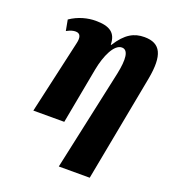

<svg xmlns="http://www.w3.org/2000/svg" viewBox="-140 -656 884 986"><g transform="rotate(20 302.0 -162.5)"><path d="M294 225H463L573 -357C598 -492 570 -550 481 -550C425 -550 380 -527 334 -454H331C330 -519 293 -543 217 -543C175 -543 124 -531 79 -500L90 -441C113 -453 126 -456 139 -456C166 -456 171 -434 164 -403L73 0H242L299 -306C314 -386 348 -460 390 -460C426 -460 431 -410 413 -325Z"/></g></svg>

Font: Noto Serif ExtraCondensed Black
Style: Italic
Weight: 900
Width: 2
Italic angle: -12°
Designer: Monotype Design Team
Foundry: Monotype Imaging Inc.
Version: Version 2.014